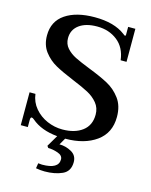

<svg xmlns="http://www.w3.org/2000/svg" viewBox="-135 -796 871 1106"><g transform="rotate(15 300.5 -243.5)"><path d="M306 10 283 50Q321 50 355 69Q389 88 389 128Q389 183 345 203Q301 223 240 223Q216 223 188 218L193 187Q209 189 216 189Q314 189 314 132Q314 108 283.5 97.5Q253 87 226 87L218 76L258 8Q161 -1 104 -50Q95 -58 89 -58Q81 -58 81 -41V1H39V-195H74Q80 -147 110.5 -111Q141 -75 185 -56Q229 -37 276 -37Q350 -37 395 -71Q440 -105 440 -169Q440 -209 416.5 -237.5Q393 -266 358.5 -284.5Q324 -303 263 -328Q195 -356 152.5 -379.5Q110 -403 80.5 -442Q51 -481 51 -538Q51 -622 116 -666Q181 -710 291 -710Q407 -710 473 -660Q483 -652 485 -652Q490 -652 490 -659V-706H533V-509H498Q489 -583 439 -622.5Q389 -662 318 -662Q250 -662 211 -633Q172 -604 172 -554Q172 -519 193.5 -495Q215 -471 247 -455Q279 -439 335 -417Q407 -389 452.5 -364.5Q498 -340 530 -297Q562 -254 562 -188Q562 -92 491 -41Q420 10 307 10Z"/></g></svg>

Font: Taviraj Medium
Style: Regular
Weight: 500
Designer: Katatrad Team
Foundry: CadsonDemak
Version: Version 1.030